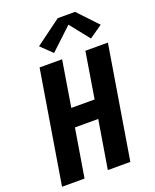

<svg xmlns="http://www.w3.org/2000/svg" viewBox="-175 -1080 951 1178"><g transform="rotate(-20 300.0 -490.5)"><path d="M21 0 142 -735H289L240 -435H392L441 -735H588L467 0H320L372 -315H220L168 0ZM256 -788 183 -858 350 -981H463L584 -853L499 -794L398 -921Z"/></g></svg>

Font: Iosevka SS04 Heavy Extended
Style: Italic
Weight: 900
Width: 7
Italic angle: -9°
Monospace: yes
Designer: Belleve Invis
Foundry: Belleve Invis
Version: Version 19.0.0; ttfautohint (v1.8.4)